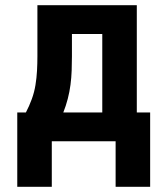

<svg xmlns="http://www.w3.org/2000/svg" viewBox="-20 -540 640 734"><path d="M46 174V-110H79Q92 -135 101.5 -161Q111 -187 115.5 -214.5Q120 -242 121.5 -269.5Q123 -297 123 -325V-520H503V-110H554V174H422V0H178V174ZM371 -110V-410H255V-325Q255 -298 254 -270.5Q253 -243 249.5 -216Q246 -189 239 -162Q232 -135 222 -110Z"/></svg>

Font: Iosevka Aile Extrabold
Style: Regular
Weight: 800
Designer: Belleve Invis
Foundry: Belleve Invis
Version: Version 27.3.5; ttfautohint (v1.8.4)